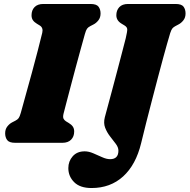

<svg xmlns="http://www.w3.org/2000/svg" viewBox="-20 -720 956 968"><path d="M300 -145.5Q296.5 -129.5 300.2 -121.8Q304 -114 312.5 -108.5L326.5 -100Q340 -92 347 -82Q354 -72 354 -57Q354 -31.5 338.5 -15.8Q323 0 294.5 0H57Q26.5 0 16.2 -13.8Q6 -27.5 6 -48Q6 -68.5 17 -82.5Q28 -96.5 42 -103.5L57.5 -111.5Q68.5 -117 74 -124.5Q79.5 -132 85 -151.5Q95.5 -189.5 110.2 -242.8Q125 -296 140.8 -353.5Q156.5 -411 170.2 -464Q184 -517 193 -554.5Q199 -580 180.5 -591.5L166.5 -600Q153 -608 146 -618Q139 -628 139 -643Q139 -668.5 154.2 -684.2Q169.5 -700 198.5 -700H436Q466.5 -700 476.8 -686.2Q487 -672.5 487 -652Q487 -631.5 476 -617.5Q465 -603.5 451 -596.5L435.5 -588.5Q424 -582.5 418.8 -575.2Q413.5 -568 408 -548.5Q399 -517 386.8 -472.2Q374.5 -427.5 361.2 -378.2Q348 -329 335.8 -282.5Q323.5 -236 314 -199.5Q304.5 -163 300 -145.5ZM822 -498Q814.5 -472.5 802.8 -428.8Q791 -385 776.5 -330.5Q762 -276 746.8 -217Q731.5 -158 717 -101.2Q702.5 -44.5 691.5 2Q665 111 600.8 169.5Q536.5 228 441.5 228Q383.5 228 354 198.5Q324.5 169 324.5 127.5Q324.5 93 346.5 68Q368.5 43 407 43Q427.5 43 450.2 52.8Q473 62.5 495 72.5Q517 82.5 535 82.5Q577 82.5 577 39.5Q577 23 564 5.5Q551 -12 535.2 -32Q519.5 -52 510.2 -75.8Q501 -99.5 508.5 -129Q512.5 -143.5 522.2 -179.8Q532 -216 544.8 -263.8Q557.5 -311.5 570.8 -361.8Q584 -412 595.5 -456Q607 -500 614 -527.5Q622 -561.5 621.5 -572.5Q621 -583.5 608 -591.5L594 -600Q566.5 -616 566.5 -643Q566.5 -668 581.5 -684Q596.5 -700 626 -700H865Q895.5 -700 905.5 -686.2Q915.5 -672.5 915.5 -652Q915.5 -631.5 904.5 -617.5Q893.5 -603.5 879.5 -596.5L864.5 -588.5Q855 -583.5 849.5 -577.2Q844 -571 838.2 -553.5Q832.5 -536 822 -498Z"/></svg>

Font: Fraunces 72pt SuperSoft Black
Style: Italic
Weight: 900
Italic angle: -16°
Version: Version 1.000;[b76b70a41]